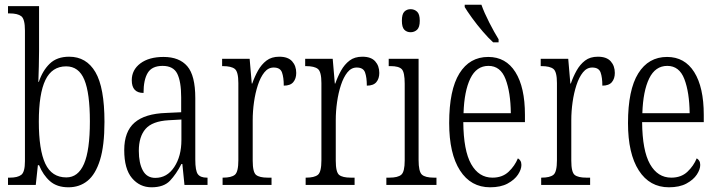

<svg xmlns="http://www.w3.org/2000/svg" viewBox="-20 -786 3051 816"><path d="M271 10Q222 10 192.5 -16Q163 -42 146 -84H141L132 0H14V-31H22Q55 -31 70.5 -43Q86 -55 86 -101V-656Q86 -705 70.5 -717Q55 -729 21 -729H14V-760H146V-569Q146 -542 145 -503.5Q144 -465 143 -438H145Q161 -486 191.5 -515.5Q222 -545 274 -545Q347 -545 385.5 -479.5Q424 -414 424 -268Q424 -167 405 -106Q386 -45 352 -17.5Q318 10 271 10ZM262 -32Q312 -32 337 -89.5Q362 -147 362 -270Q362 -390 338.5 -447Q315 -504 261 -504Q201 -504 173 -446Q145 -388 145 -269Q145 -149 172.5 -90.5Q200 -32 262 -32Z M624 10Q574 10 541 -29Q508 -68 508 -148Q508 -227 552 -265Q596 -303 686 -306L750 -309V-372Q750 -439 733.5 -472.5Q717 -506 671 -506Q626 -506 608 -476.5Q590 -447 590 -391Q540 -391 540 -445Q540 -489 576.5 -516.5Q613 -544 675 -544Q742 -544 776 -504.5Q810 -465 810 -369V-108Q810 -60 821 -45.5Q832 -31 859 -31H862V0H764L755 -89H751Q729 -46 702.5 -18Q676 10 624 10ZM640 -30Q690 -30 720.5 -76Q751 -122 751 -191V-278L697 -275Q627 -271 598.5 -238Q570 -205 570 -145Q570 -93 587 -61.5Q604 -30 640 -30Z M926 0V-31H928Q963 -31 978 -43Q993 -55 993 -105V-433Q993 -481 978 -493Q963 -505 927 -505H924V-536H1041L1050 -431H1052Q1062 -460 1076.5 -486Q1091 -512 1112.5 -528.5Q1134 -545 1167 -545Q1204 -545 1221.5 -525.5Q1239 -506 1239 -476Q1239 -452 1226.5 -437Q1214 -422 1186 -422Q1186 -457 1178.5 -478Q1171 -499 1143 -499Q1120 -499 1103.5 -478.5Q1087 -458 1076 -424.5Q1065 -391 1059.5 -352Q1054 -313 1054 -275V-103Q1054 -54 1068.5 -42.5Q1083 -31 1118 -31H1134V0Z M1279 0V-31H1281Q1316 -31 1331 -43Q1346 -55 1346 -105V-433Q1346 -481 1331 -493Q1316 -505 1280 -505H1277V-536H1394L1403 -431H1405Q1415 -460 1429.5 -486Q1444 -512 1465.5 -528.5Q1487 -545 1520 -545Q1557 -545 1574.5 -525.5Q1592 -506 1592 -476Q1592 -452 1579.5 -437Q1567 -422 1539 -422Q1539 -457 1531.5 -478Q1524 -499 1496 -499Q1473 -499 1456.5 -478.5Q1440 -458 1429 -424.5Q1418 -391 1412.5 -352Q1407 -313 1407 -275V-103Q1407 -54 1421.5 -42.5Q1436 -31 1471 -31H1487V0Z M1725 -649Q1709 -649 1698.5 -659.5Q1688 -670 1688 -698Q1688 -726 1698.5 -736.5Q1709 -747 1725 -747Q1741 -747 1752.5 -736.5Q1764 -726 1764 -698Q1764 -670 1752.5 -659.5Q1741 -649 1725 -649ZM1622 0V-31H1635Q1671 -31 1685.5 -43.5Q1700 -56 1700 -104V-430Q1700 -479 1687.5 -492Q1675 -505 1640 -505H1632V-536H1759V-106Q1759 -57 1773 -44Q1787 -31 1824 -31H1835V0Z M2063 10Q1981 10 1935 -61.5Q1889 -133 1889 -263Q1889 -404 1932.5 -474Q1976 -544 2055 -544Q2130 -544 2170.5 -479.5Q2211 -415 2211 -298V-267H1949Q1950 -146 1982.5 -88.5Q2015 -31 2073 -31Q2115 -31 2141.5 -56Q2168 -81 2181 -113Q2187 -110 2191.5 -103Q2196 -96 2196 -85Q2196 -66 2181.5 -44Q2167 -22 2137.5 -6Q2108 10 2063 10ZM2151 -305Q2150 -394 2128.5 -450Q2107 -506 2056 -506Q2005 -506 1979 -452.5Q1953 -399 1950 -305ZM2076 -606Q2056 -624 2031.5 -652.5Q2007 -681 1986 -710Q1965 -739 1955 -756V-766H2026Q2038 -732 2059.5 -690Q2081 -648 2099 -619V-606Z M2280 0V-31H2282Q2317 -31 2332 -43Q2347 -55 2347 -105V-433Q2347 -481 2332 -493Q2317 -505 2281 -505H2278V-536H2395L2404 -431H2406Q2416 -460 2430.5 -486Q2445 -512 2466.5 -528.5Q2488 -545 2521 -545Q2558 -545 2575.5 -525.5Q2593 -506 2593 -476Q2593 -452 2580.5 -437Q2568 -422 2540 -422Q2540 -457 2532.5 -478Q2525 -499 2497 -499Q2474 -499 2457.5 -478.5Q2441 -458 2430 -424.5Q2419 -391 2413.5 -352Q2408 -313 2408 -275V-103Q2408 -54 2422.5 -42.5Q2437 -31 2472 -31H2488V0Z M2823 10Q2741 10 2695 -61.5Q2649 -133 2649 -263Q2649 -404 2692.5 -474Q2736 -544 2815 -544Q2890 -544 2930.5 -479.5Q2971 -415 2971 -298V-267H2709Q2710 -146 2742.5 -88.5Q2775 -31 2833 -31Q2875 -31 2901.5 -56Q2928 -81 2941 -113Q2947 -110 2951.5 -103Q2956 -96 2956 -85Q2956 -66 2941.5 -44Q2927 -22 2897.5 -6Q2868 10 2823 10ZM2911 -305Q2910 -394 2888.5 -450Q2867 -506 2816 -506Q2765 -506 2739 -452.5Q2713 -399 2710 -305Z"/></svg>

Font: Noto Serif Tamil ExtraCondensed Light
Style: Regular
Weight: 300
Width: 2
Designer: Indian Type Foundry, Tom Grace, and the Monotype Design Team
Foundry: Monotype Imaging Inc.
Version: Version 2.004; ttfautohint (v1.8.4.7-5d5b)